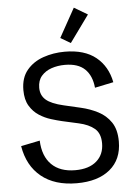

<svg xmlns="http://www.w3.org/2000/svg" viewBox="-62 -999 738 1056"><g transform="rotate(-5 306.5 -470.5)"><path d="M319.3 11.7Q197.3 11.7 123.3 -48.6Q49.3 -108.9 31.2 -218.3L135.7 -239.7Q139.2 -153.3 186 -106.9Q232.9 -60.5 316.9 -60.5Q392.6 -60.5 434.3 -96.9Q476.1 -133.3 476.1 -195.3Q476.1 -250 444.6 -276.6Q413.1 -303.2 358.4 -315.4L266.6 -335.9Q241.2 -341.8 207.8 -352.1Q174.3 -362.3 143.1 -382.3Q111.8 -402.3 91.1 -436.5Q70.3 -470.7 70.3 -523.9Q70.3 -591.8 105.2 -633.8Q140.1 -675.8 196 -695.3Q252 -714.8 314.9 -714.8Q423.8 -714.8 486.8 -663.8Q549.8 -612.8 566.9 -524.4L463.9 -502.9Q457.5 -569.8 419.9 -606.2Q382.3 -642.6 309.6 -642.6Q270 -642.6 235.6 -630.9Q201.2 -619.1 179.7 -594.2Q158.2 -569.3 158.2 -529.3Q158.2 -487.3 187.3 -462.2Q216.3 -437 284.2 -421.4L377 -399.9Q426.3 -388.7 470.2 -366.2Q514.2 -343.8 541.5 -303.5Q568.8 -263.2 568.8 -197.3Q568.8 -98.1 502.4 -43.2Q436 11.7 319.3 11.7ZM353 -759.3 297.4 -792 386.2 -951.7 460.4 -907.7Z"/></g></svg>

Font: Schibsted Grotesk
Style: Regular
Weight: 400
Designer: Bakken & Baeck AS, Henrik Kongsvoll
Foundry: Schibsted ASA
Version: Version 1.100; ttfautohint (v1.8.4.7-5d5b);gftools[0.9.25]